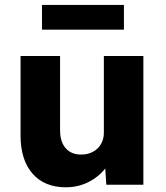

<svg xmlns="http://www.w3.org/2000/svg" viewBox="-20 -762 683 792"><path d="M64.8 -203.4V-531H227.8V-224.8Q227.8 -177.4 250.7 -150.9Q273.6 -124.4 314.8 -124.4Q342 -124.4 363.3 -135.8Q384.6 -147.2 396.5 -167.7Q408.4 -188.2 408.4 -213.8V-531H571.4V0H418.6L411.4 -108.8L441.4 -120.8Q424.6 -63.8 371.2 -26.6Q317.8 10.6 251.8 10.6Q163.6 10.6 114.2 -45.8Q64.8 -102.2 64.8 -203.4ZM153.2 -741.6H491.2V-639.6H153.2Z"/></svg>

Font: Easer Grotesk Variable
Style: Regular
Weight: 400
Designer: Boardeaser, Bonnie Shaver-Troup, Thomas Jockin
Foundry: Lexend
Version: Version 1.001;Glyphs 3.1.2 (3151)